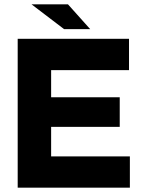

<svg xmlns="http://www.w3.org/2000/svg" viewBox="-20 -870 658 890"><path d="M62 0V-690H217V0ZM130 0V-145H582V0ZM130 -282V-419H535V-282ZM130 -545V-690H578V-545ZM277 -735 126 -850H295L398 -735Z"/></svg>

Font: Radio Canada Big
Style: Bold
Weight: 700
Designer: Étienne Aubert Bonn
Foundry: Coppers and Brasses
Version: Version 1.001